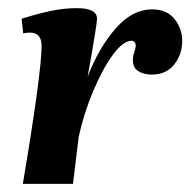

<svg xmlns="http://www.w3.org/2000/svg" viewBox="-20 -451 467 471"><path d="M82 -339Q82 -371 53 -371Q45 -371 37 -369L33 -405Q71 -417 103.5 -424Q136 -431 169 -431Q218 -431 218 -405Q218 -391 195 -263Q223 -335 264 -381.5Q305 -428 353 -428Q389 -428 408 -404.5Q427 -381 427 -350Q427 -318 407.5 -293Q388 -268 352 -268Q334 -268 320 -276Q306 -284 306 -304Q306 -313 309.5 -323.5Q313 -334 313 -339Q313 -344 310 -347.5Q307 -351 303 -351Q282 -351 256.5 -316Q231 -281 208 -226Q185 -171 173 -115L159 0H36Q82 -273 82 -339Z"/></svg>

Font: Unna
Style: Bold Italic
Weight: 700
Italic angle: -8.05°
Designer: Jorge de Buen Unna
Foundry: Omnibus-Type
Version: Version 2.008